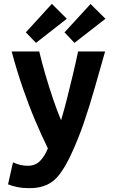

<svg xmlns="http://www.w3.org/2000/svg" viewBox="-20 -795 600 1003"><path d="M133 188Q99 188 70 182Q41 176 22 168L48 53Q70 63 88 67Q106 71 125 71Q166 71 191 44Q216 17 230 -20Q198 -85 164.5 -164Q131 -243 99.5 -334Q68 -425 41 -526H185Q198 -471 216.5 -407.5Q235 -344 256 -281.5Q277 -219 299 -167Q315 -220 330.5 -281.5Q346 -343 361 -406Q376 -469 388 -526H529Q501 -428 474.5 -334.5Q448 -241 418 -153.5Q388 -66 349 17Q321 76 292.5 114Q264 152 226 170Q188 188 133 188ZM168 -571 115 -626 251 -775 329 -697ZM369 -571 317 -626 453 -774 531 -697Z"/></svg>

Font: Ubuntu Sans Mono
Style: Bold
Weight: 700
Monospace: yes
Designer: Dalton Maag Ltd
Foundry: Dalton Maag Ltd
Version: Version 1.006